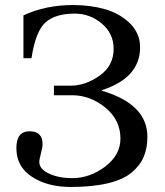

<svg xmlns="http://www.w3.org/2000/svg" viewBox="-20 -727 656 762"><path d="M45 -139Q45 -206 97 -206Q149 -206 149 -155Q149 -143 142.5 -118.5Q136 -94 136 -84Q136 -56 174.5 -38Q213 -20 266 -20Q337 -20 397.5 -66Q458 -112 458 -177Q458 -251 398 -300Q338 -349 266 -349H194V-387H261Q319 -387 375 -426.5Q431 -466 431 -533Q431 -594 384 -633.5Q337 -673 277 -673Q199 -673 160 -637.5Q121 -602 105 -496H73V-666Q161 -707 270 -707Q339 -707 397 -690.5Q455 -674 495.5 -634.5Q536 -595 536 -539Q536 -418 384 -369V-367Q565 -314 565 -184Q565 -140 551 -106Q537 -72 504 -43.5Q471 -15 409.5 0Q348 15 261 15Q168 15 106.5 -25.5Q45 -66 45 -139Z"/></svg>

Font: Heuristica
Style: Regular
Weight: 400
Version: Version 1.0.1 ; ttfautohint (v1.4.1)